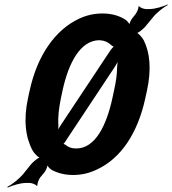

<svg xmlns="http://www.w3.org/2000/svg" viewBox="-20 -782 779 869"><path d="M638 -662 671 -702C689 -725 720 -749 739 -759V-762C720 -753 682 -741 657 -741H641C631 -741 612 -748 610 -754L606 -752C609 -746 599 -725 592 -716L579 -700C572 -691 564 -673 564 -665L568 -667C567 -674 556 -687 549 -692C522 -710 487 -721 444 -721C406 -721 371 -713 337 -697C231 -647 149 -533 114 -371L107 -339C85 -238 96 -158 128 -100C134 -89 154 -67 165 -67L166 -71C155 -71 130 -50 120 -38L84 7C65 29 33 54 13 64L15 67C35 58 71 46 98 46H114C124 46 143 53 145 59L150 57C147 51 156 29 162 21L182 -3C189 -12 196 -31 195 -39L193 -37C194 -30 207 -17 214 -13C242 2 274 10 311 10C349 10 384 2 419 -15C525 -64 603 -176 638 -339L645 -371C666 -467 659 -544 630 -601C624 -612 605 -634 596 -635L594 -631C604 -630 629 -651 638 -662ZM430 -600C452 -599 468 -592 482 -579C486 -575 495 -569 499 -571L500 -575C496 -573 485 -562 481 -556L256 -217C249 -207 239 -190 236 -181H240C243 -190 245 -206 244 -217C242 -251 246 -291 256 -339L263 -372C290 -497 344 -600 430 -600ZM325 -110C305 -110 290 -115 277 -126C273 -129 265 -133 262 -131L263 -128C267 -129 275 -139 278 -145L500 -480C507 -491 515 -506 518 -514L515 -515C512 -506 511 -489 510 -477C510 -447 505 -412 496 -372L489 -339C462 -214 411 -110 325 -110Z"/></svg>

Font: Asimov
Style: EdgeExtremeIt
Weight: 500
Designer: Google
Version: Version 2.000980: 2014